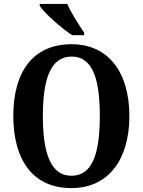

<svg xmlns="http://www.w3.org/2000/svg" viewBox="-20 -951 729 981"><path d="M349 -771H410V-784C385 -822 342 -886 324 -931H183V-921C205 -886 293 -807 349 -771ZM345 10C535 10 641 -137 641 -358C641 -580 535 -725 346 -725C145 -725 48 -580 48 -359C48 -137 145 10 345 10ZM345 -53C240 -53 199 -166 199 -358C199 -551 240 -662 346 -662C452 -662 490 -551 490 -358C490 -166 452 -53 345 -53Z"/></svg>

Font: Noto Serif Georgian Condensed Bold
Style: Regular
Weight: 700
Width: 3
Designer: Monotype Design Team, Akaki Razmadze
Foundry: Google LLC
Version: Version 2.003